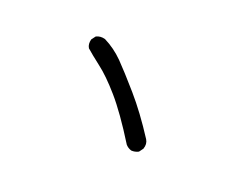

<svg xmlns="http://www.w3.org/2000/svg" viewBox="-57 -811 1114 890"><g transform="rotate(30 500.0 -366.5)"><path d="M670.4 -172.9Q652.8 -175.3 639.6 -186L639.2 -186.5Q588.4 -243.2 545.4 -285.6Q502.4 -328.1 466.8 -356.9Q396 -414.1 343.8 -440.9Q317.4 -454.6 297.9 -465.6Q278.3 -476.6 265.6 -484.4L264.6 -484.9L264.2 -485.4Q257.3 -493.2 254.6 -503.2Q252 -513.2 252.9 -524.9V-525.9L253.4 -526.9L263.2 -546.4L264.2 -547.9L265.1 -548.8Q282.2 -561.5 306.2 -559.6H306.6H307.1Q335 -551.3 361.1 -538.6Q387.2 -525.9 411.6 -508.8Q459.5 -474.6 539.1 -410.2Q618.2 -346.2 704.6 -252.9Q720.2 -235.4 715.8 -209V-208L715.3 -207.5L705.6 -188L704.6 -186.5L703.6 -185.5Q696.3 -180.2 688.2 -177Q680.2 -173.8 671.4 -172.9H670.9Z"/></g></svg>

Font: NaikaiFont
Style: SemiBold
Weight: 600
Version: Version 1.89